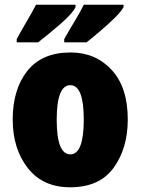

<svg xmlns="http://www.w3.org/2000/svg" viewBox="-20 -786 598 816"><path d="M523 -278Q523 -415 454.5 -489Q386 -563 280 -563Q158 -563 96 -484.5Q34 -406 34 -278Q34 -154 98 -72Q162 10 278 10Q403 10 463 -73Q523 -156 523 -278ZM221 -277Q221 -424 279 -424Q336 -424 336 -278Q336 -130 279 -130Q221 -130 221 -277ZM301 -766H133Q120 -740 97 -701Q74 -662 51 -620V-606H142Q181 -636 234.5 -682Q288 -728 301 -756ZM505 -766H336Q324 -740 300 -700.5Q276 -661 253 -620V-606H348Q372 -625 405.5 -653.5Q439 -682 467.5 -710Q496 -738 505 -756Z"/></svg>

Font: Noto Sans Display SemiCondensed Black
Style: Regular
Weight: 900
Width: 4
Designer: Monotype Design Team
Foundry: Monotype Imaging Inc.
Version: Version 1.900